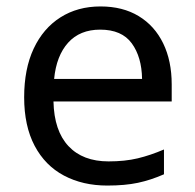

<svg xmlns="http://www.w3.org/2000/svg" viewBox="-20 -566 604 596"><path d="M292 -546Q361 -546 410.5 -516Q460 -486 486.5 -431.5Q513 -377 513 -304V-251H146Q148 -160 192.5 -112.5Q237 -65 317 -65Q368 -65 407.5 -74.5Q447 -84 489 -102V-25Q448 -7 408 1.5Q368 10 313 10Q237 10 178.5 -21Q120 -52 87.5 -113.5Q55 -175 55 -264Q55 -352 84.5 -415Q114 -478 167.5 -512Q221 -546 292 -546ZM291 -474Q228 -474 191.5 -433.5Q155 -393 148 -321H421Q420 -389 389 -431.5Q358 -474 291 -474Z"/></svg>

Font: Noto Sans Bengali UI
Style: Regular
Weight: 400
Designer: Jelle Bosma - Monotype Design Team
Foundry: Monotype Imaging Inc.
Version: Version 2.003; ttfautohint (v1.8.4.7-5d5b)